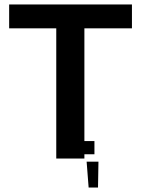

<svg xmlns="http://www.w3.org/2000/svg" viewBox="-20 -710 632 860"><path d="M571 -690V-583H358V-78H403V-19H358V0H232V-583H21V-690ZM377 130 368 14H421L419 130Z"/></svg>

Font: Exo 2 Semi Bold
Style: Regular
Weight: 600
Designer: Natanael Gama
Version: Version 1.001;PS 001.001;hotconv 1.0.88;makeotf.lib2.5.64775